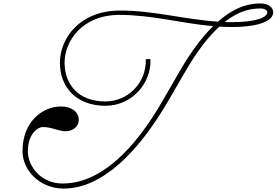

<svg xmlns="http://www.w3.org/2000/svg" viewBox="-20 -1079 1598 1109"><path d="M341 10C571 15 785 -208 954 -500L1048 -662C1121 -788 1187 -871 1247 -925C1270 -924 1294 -923 1318 -923C1489 -923 1558 -964 1558 -1007C1558 -1036 1530 -1059 1485 -1059C1442 -1059 1354 -1055 1239 -954C1048 -966 866 -1019 671 -1018C439 -1017 327 -857 326 -718C325 -580 417 -468 589 -468C745 -468 856 -602 849 -738L822 -737C827 -600 718 -493 589 -493C432 -493 353 -592 353 -718C353 -835 448 -993 671 -993C857 -993 1027 -944 1211 -928C1152 -870 1086 -786 1017 -666L921 -500C755 -211 559 -19 341 -19C220 -19 141 -115 141 -205C141 -309 201 -344 224 -345C275 -347 317 -321 360 -321C399 -321 435 -347 435 -385C435 -436 389 -464 333 -464C229 -464 110 -380 110 -206C110 -96 208 7 341 10ZM1278 -952C1366 -1022 1437 -1030 1485 -1030C1509 -1030 1524 -1020 1524 -1008C1524 -980 1465 -951 1318 -951C1305 -951 1291 -951 1278 -952Z"/></svg>

Font: Louise
Style: Regular
Weight: 400
Designer: Ange Degheest & Luna Delabre & Camille Depalle
Foundry: Velvetyne Type Foundry
Version: Version 1.000;FEAKit 1.0